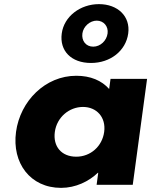

<svg xmlns="http://www.w3.org/2000/svg" viewBox="-20 -895 732 930"><path d="M279.1 -733C267.7 -649 324.8 -590 420.8 -590C514.8 -590 589.7 -649 601.1 -733C612.3 -816 550.3 -875 459.3 -875C369.3 -875 290.3 -816 279.1 -733ZM379.1 -733C383.7 -767 415.5 -795 448.5 -795C482.5 -795 505.7 -767 501.1 -733C496.4 -698 466.5 -669 431.5 -669C395.5 -669 374.4 -698 379.1 -733ZM57.6 -256C37.3 -106 126 15 276 15C346 15 410.2 -16 453.8 -58H455.8L448 0H623L692.4 -513H515.4L508.7 -464C472.3 -505 418.4 -528 349.4 -528C199.4 -528 77.9 -406 57.6 -256ZM245.6 -256C255.2 -327 315 -377 382 -377C448 -377 494.2 -327 484.6 -256C475.1 -186 418.4 -136 349.4 -136C277.4 -136 236.1 -186 245.6 -256Z"/></svg>

Font: Hussar Techniczny
Style: Bold 
Weight: 700
Foundry: Cannot Into Space Fonts
Version: Version 0.77